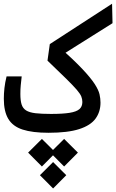

<svg xmlns="http://www.w3.org/2000/svg" viewBox="-20 -725 638 1054"><path d="M246.1 3.9Q158.2 3.9 104.2 -13.7Q50.3 -31.2 25.6 -72.3Q1 -113.3 1 -183.1Q1 -211.4 4.4 -241.9Q7.8 -272.5 16.1 -305.7H99.1Q95.7 -276.4 93.8 -255.9Q91.8 -235.4 91.8 -209.5Q91.8 -173.3 98.6 -151.6Q105.5 -129.9 123.5 -118.7Q141.6 -107.4 174.6 -103.5Q207.5 -99.6 259.8 -99.6Q324.7 -99.6 362.3 -105.7Q399.9 -111.8 416 -126Q432.1 -140.1 432.1 -165Q432.1 -180.7 426.3 -195.3Q420.4 -210 401.4 -232.2Q382.3 -254.4 344 -292.2Q305.7 -330.1 240.7 -392.1L253.4 -482.9L595.2 -704.6L597.7 -597.7L280.8 -398.4L305.7 -466.8Q386.7 -394.5 432.6 -345.7Q478.5 -296.9 499.8 -263.9Q521 -231 526.4 -207.3Q531.7 -183.6 531.7 -161.6Q531.7 -111.3 504.6 -74Q477.5 -36.6 415 -16.4Q352.5 3.9 246.1 3.9ZM271.5 164.6 343.8 236.8 271.5 309.6 199.2 236.8ZM332 37.6 407.7 112.8 332 189 256.3 112.8ZM210 37.6 285.6 112.8 210 189 134.3 112.8Z"/></svg>

Font: Cascadia Code
Style: Regular
Weight: 400
Designer: Aaron Bell
Foundry: Saja Typeworks
Version: Version 2404.023